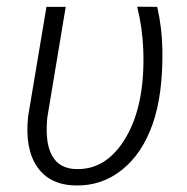

<svg xmlns="http://www.w3.org/2000/svg" viewBox="-20 -549 563 579"><path d="M178.2 -528.3 123 -196.8Q120.1 -171.4 121.1 -144L122.6 -127.4Q133.8 -41.5 209 -39.1Q302.2 -36.1 360.1 -135.3Q418 -234.4 412.1 -398.4Q409.7 -464.8 393.6 -528.8L454.1 -528.3Q468.8 -463.9 469.7 -398.4Q471.7 -264.6 440.4 -175.3Q409.2 -85.9 347.9 -36.9Q286.6 12.2 207.5 10.3Q129.4 8.8 91.8 -46.4Q54.2 -101.6 64.9 -198.7L120.1 -528.3Z"/></svg>

Font: Roboto Light
Style: Italic
Weight: 300
Italic angle: -12°
Designer: Google
Version: Version 2.134; 2016; ttfautohint (v1.6)